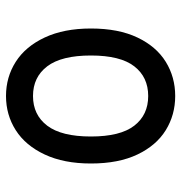

<svg xmlns="http://www.w3.org/2000/svg" viewBox="-2 -590 604 640"><g transform="rotate(-90 300.0 -270.0)"><path d="M300 -462Q237 -462 201 -414.5Q165 -367 165 -269Q165 -171 201 -124.5Q237 -78 300 -78Q363 -78 399 -124.5Q435 -171 435 -269Q435 -367 399 -414.5Q363 -462 300 -462ZM300 -552Q363 -552 414 -519.5Q465 -487 495 -423Q525 -359 525 -269Q525 -177 495 -114Q465 -51 414 -19.5Q363 12 300 12Q237 12 186 -19.5Q135 -51 105 -114Q75 -177 75 -269Q75 -359 105 -423Q135 -487 186 -519.5Q237 -552 300 -552Z"/></g></svg>

Font: Fliege Mono Thin
Style: Regular
Weight: 100
Version: Version 0.020;Glyphs 3.3 (3306)